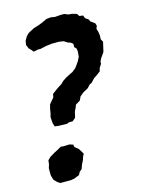

<svg xmlns="http://www.w3.org/2000/svg" viewBox="-107 -744 599 814"><g transform="rotate(-15 192.5 -336.5)"><path d="M94 -230 89 -246 87 -273 91 -286 94 -305 99 -325 107 -335 120 -350 123 -365 146 -382 169 -397 179 -407 194 -417 215 -428 226 -433 242 -446 248 -454 260 -471 269 -489 271 -513 269 -525 261 -533V-548L252 -555L240 -559L224 -569L204 -572H175L149 -569L121 -563H110L90 -559L83 -568L73 -578L66 -595L69 -613L79 -630L90 -641L116 -655L142 -663L159 -670L178 -679L197 -681L216 -678L240 -680H256L274 -673L289 -672L309 -666L316 -655L332 -653L337 -640L351 -630L355 -621L373 -608L377 -596L372 -584L376 -571L379 -553L378 -536L385 -524L380 -502L375 -481L359 -458L353 -446L352 -435L342 -419L339 -406L320 -392L308 -384L292 -367L284 -364L271 -350L249 -338L233 -325L225 -308L205 -296L200 -283L193 -269L187 -243L173 -231H156L148 -227L112 -228ZM75 8H55L44 1L31 -12L27 -23L24 -35V-65L29 -81L31 -98L43 -110L63 -122L75 -128L96 -140L108 -139L134 -140L150 -135L152 -124L168 -111L177 -97L183 -86L177 -75L173 -62L164 -44L157 -25L147 -17L140 -4L118 5L102 8Z"/></g></svg>

Font: Winky Rough Medium
Style: Italic
Weight: 500
Italic angle: -8.97852°
Designer: Simon Atzbach
Foundry: typofactur
Version: Version 1.206; ttfautohint (v1.8.4.7-5d5b)